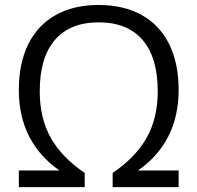

<svg xmlns="http://www.w3.org/2000/svg" viewBox="-20 -770 812 790"><path d="M547.5 -68.5H715V0H443.5V-58.5Q538 -122.5 583.5 -203.2Q629 -284 629 -394.5Q629 -533 566.8 -605.5Q504.5 -678 386 -678Q268 -678 205.8 -605.5Q143.5 -533 143.5 -394.5Q143.5 -284 188.8 -203.2Q234 -122.5 328.5 -58.5V0H57.5V-68.5H225Q143 -125 100.2 -208.2Q57.5 -291.5 57.5 -400Q57.5 -510 96.5 -588.5Q135.5 -667 209.2 -708.2Q283 -749.5 386 -749.5Q489 -749.5 563 -708.2Q637 -667 676 -588.5Q715 -510 715 -400Q715 -291.5 672.2 -208.2Q629.5 -125 547.5 -68.5Z"/></svg>

Font: Encode Sans Semi Expanded
Style: Regular
Weight: 400
Width: 6
Designer: Multiple Designers
Foundry: Impallari Type
Version: Version 2.000